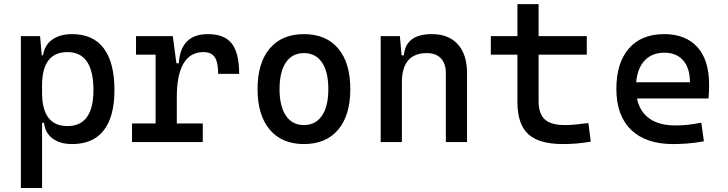

<svg xmlns="http://www.w3.org/2000/svg" viewBox="-20 -694 3556 938"><path d="M82 224.6V-517.6H175.8L184.1 -423.8H190.4Q197.3 -472.7 234.6 -500Q272 -527.3 332.5 -527.3Q434.6 -527.3 486.8 -458Q539.1 -388.7 539.1 -253.9Q539.1 -124 486.8 -57.1Q434.6 9.8 332.5 9.8Q272.9 9.8 236.6 -17.6Q200.2 -44.9 195.3 -93.8H185.5V224.6ZM185.5 -241.2Q185.5 -78.1 309.6 -78.1Q436.5 -78.1 436.5 -253.9Q436.5 -439.5 309.6 -439.5Q185.5 -439.5 185.5 -276.4Z M843.8 -222.7V-90.8H970.7V0H625V-90.8H740.2V-426.8H644.5V-517.6H824.2L841.8 -384.8H853.5Q862.3 -527.3 996.1 -527.3Q1076.2 -527.3 1112.3 -481.4Q1148.4 -435.5 1148.4 -333H1045.9Q1045.9 -389.6 1029.1 -414.6Q1012.2 -439.5 974.6 -439.5Q908.7 -439.5 876.2 -383.1Q843.8 -326.7 843.8 -222.7Z M1464.8 9.8Q1357.4 9.8 1297.9 -60.5Q1238.3 -130.9 1238.3 -258.8Q1238.3 -387.2 1297.9 -457.3Q1357.4 -527.3 1464.8 -527.3Q1572.8 -527.3 1632.1 -457.3Q1691.4 -387.2 1691.4 -258.8Q1691.4 -130.9 1632.1 -60.5Q1572.8 9.8 1464.8 9.8ZM1464.8 -83Q1522 -83 1553 -128.9Q1584 -174.8 1584 -258.8Q1584 -343.3 1553 -388.9Q1522 -434.6 1464.8 -434.6Q1407.7 -434.6 1376.7 -388.9Q1345.7 -343.3 1345.7 -258.8Q1345.7 -174.8 1376.7 -128.9Q1407.7 -83 1464.8 -83Z M2158.2 0V-336.9Q2158.2 -383.8 2133.8 -409.2Q2109.4 -434.6 2065.4 -434.6Q1943.4 -434.6 1943.4 -291V0H1839.8V-517.6H1933.6L1941.9 -423.8H1953.1Q1961.9 -527.3 2089.8 -527.3Q2171.9 -527.3 2216.8 -477.5Q2261.7 -427.7 2261.7 -336.9V0Z M2730.5 9.8Q2612.8 9.8 2560.3 -39.1Q2507.8 -87.9 2507.8 -195.3V-426.8H2377.9V-517.6H2507.8V-673.8H2611.3V-517.6H2846.7V-426.8H2611.3V-200.2Q2611.3 -138.7 2641.4 -110.8Q2671.4 -83 2740.2 -83Q2764.6 -83 2792 -85.7Q2819.3 -88.4 2854.5 -92.8L2866.2 -2Q2832 3.9 2799.6 6.8Q2767.1 9.8 2730.5 9.8Z M3267.6 9.8Q3135.3 9.8 3063.2 -59.8Q2991.2 -129.4 2991.2 -259.8Q2991.2 -386.7 3052.2 -457Q3113.3 -527.3 3224.6 -527.3Q3329.6 -527.3 3387 -463.9Q3444.3 -400.4 3444.3 -279.3Q3444.3 -243.7 3441.4 -212.9H3091.8Q3105.5 -147.9 3153.3 -114.5Q3201.2 -81.1 3279.3 -81.1Q3311.5 -81.1 3342.8 -84.7Q3374 -88.4 3406.2 -94.7L3418.9 -3.9Q3373 4.9 3335 7.3Q3296.9 9.8 3267.6 9.8ZM3087.9 -292H3350.6Q3350.6 -361.8 3317.4 -399.2Q3284.2 -436.5 3225.6 -436.5Q3165.5 -436.5 3129.9 -398.9Q3094.2 -361.3 3087.9 -292Z"/></svg>

Font: CaskaydiaMono NF
Style: Regular
Weight: 400
Designer: Aaron Bell
Foundry: Saja Typeworks
Version: Version 2111.001; ttfautohint (v1.8.4);Nerd Fonts 3.1.1